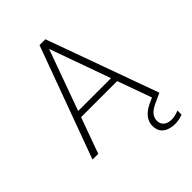

<svg xmlns="http://www.w3.org/2000/svg" viewBox="-253 -819 1135 1135"><g transform="rotate(-45 314.0 -251.5)"><path d="M34 0 291 -700H340L593 0H546L315 -644L82 0ZM142 -225 157 -263H471L486 -225ZM529 197Q504 197 480 189Q456 181 440.5 162Q425 143 425 110Q425 89 434 69.5Q443 50 464 32Q485 14 520 -1L578 -27L593 0L530 29Q493 46 479 66Q465 86 465 107Q465 133 483 148.5Q501 164 533 164Q547 164 563.5 160Q580 156 594 150V184Q580 190 562.5 193.5Q545 197 529 197Z"/></g></svg>

Font: DM Sans 11pt ExtraLight
Style: Regular
Weight: 250
Version: Version 4.004;gftools[0.9.30]